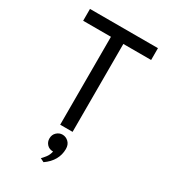

<svg xmlns="http://www.w3.org/2000/svg" viewBox="-225 -810 1034 1167"><g transform="rotate(30 291.5 -226.0)"><path d="M248 0V-617H53V-700H530V-617H335V0ZM274 248 248 235Q257 226.5 272 207.5Q287 188.5 292 163Q265 163 249 146Q233 129 233 105Q233 78 250.8 61.5Q268.5 45 291 45Q315 45 333.5 62.5Q352 80 352 111Q352 151.5 332.5 186.2Q313 221 274 248Z"/></g></svg>

Font: Overpass
Style: Regular
Weight: 400
Designer: Delve Withrington, Dave Bailey, Thomas Jockin
Foundry: Delve Fonts LLC
Version: Version 4.000